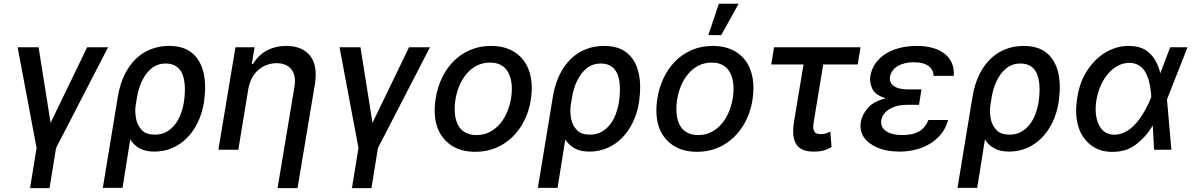

<svg xmlns="http://www.w3.org/2000/svg" viewBox="-20 -797 6348 1022"><path d="M73.9 -545.5H185.4L249.3 -143.1L443.9 -545.5H555.4L278.4 -9.2L243.6 204.5H139.9L174.7 -9.2Z M527.3 203.1 607.2 -282.7Q618.6 -349.8 643.6 -400.4Q668.7 -451 704.4 -484.9Q740.1 -518.8 784.6 -535.7Q829.2 -552.6 879.3 -552.6Q957.4 -552.6 1002.5 -514.9Q1025.2 -496.1 1040.3 -469.8Q1055.4 -443.5 1063.2 -411Q1071 -378.6 1071.7 -340.2Q1072.4 -301.8 1066.4 -258.5L1065 -248.6Q1055.4 -191.8 1032.1 -144.2Q1008.9 -96.6 974.8 -62.3Q940.7 -28.1 896.8 -9.1Q853 9.9 802.2 9.9Q754.6 9.9 723.5 -7.1Q692.5 -24.1 673.3 -55L632.1 203.1ZM704.9 -162.3Q708.5 -144.9 716.3 -130.5Q724.1 -116.1 735.4 -104Q758.2 -80.3 804.3 -80.3Q839.5 -80.3 865.8 -95Q892 -109.7 910.9 -133.5Q929.7 -157.3 941.2 -187.5Q952.8 -217.7 958.1 -248.6L959.5 -258.5Q967.7 -315 961.6 -360.4Q958.8 -383.2 951.3 -401.3Q943.9 -419.4 931.8 -432.2Q919.7 -445 902.5 -451.9Q885.3 -458.8 862.6 -458.8Q817.5 -458.8 785.9 -432.5Q769.9 -419.4 757.3 -402.2Q744.7 -384.9 735.3 -365.1Q725.9 -345.2 719.3 -323.3Q712.7 -301.5 709.2 -279.1L701.3 -230.1Q699.6 -213.1 700.5 -196.4Q701.3 -179.7 704.9 -162.3Z M1142.4 0 1233.3 -545.5H1335.2L1320.3 -456.7H1327.1Q1339.8 -478.7 1357.6 -496.3Q1375.4 -513.8 1397.7 -526.5Q1420.1 -539.1 1446.7 -545.8Q1473.4 -552.6 1504.3 -552.6Q1588.1 -552.6 1630.3 -500.7Q1672.2 -448.5 1655.9 -346.9L1563.6 204.5H1457.4L1547.2 -334.2Q1552.2 -364 1548.1 -387.4Q1544 -410.9 1531.8 -427Q1519.5 -443.2 1499.5 -451.9Q1479.4 -460.6 1452.4 -460.6Q1397.7 -460.6 1355.8 -425.1Q1313.6 -389.2 1301.8 -323.9L1248.6 0Z M1787.3 -545.5H1898.8L1962.7 -143.1L2157.3 -545.5H2268.8L1991.8 -9.2L1957 204.5H1853.3L1888.1 -9.2Z M2299.4 -274.9Q2308.6 -332 2332.7 -382.6Q2356.9 -433.2 2394.4 -471.1Q2431.8 -508.9 2482.4 -530.7Q2533 -552.6 2594.8 -552.6Q2653.1 -552.6 2697.1 -532Q2741.1 -511.4 2768.6 -473.7Q2796.2 -436.1 2805.9 -383.2Q2815.7 -330.3 2805.4 -265.6Q2799.4 -227.6 2786.6 -192.3Q2773.8 -157 2754.4 -126.2Q2735.1 -95.5 2709.9 -70.3Q2684.7 -45.1 2653.9 -27Q2623.2 -8.9 2587 1.1Q2550.8 11 2509.9 11Q2431.8 11 2380 -24.9Q2326.7 -61.8 2306.1 -124.5Q2285.5 -187.1 2299.4 -274.9ZM2404.1 -172.2Q2408.4 -150.9 2417.1 -133.5Q2425.8 -116.1 2439.6 -103.9Q2453.5 -91.6 2472.5 -84.9Q2491.5 -78.1 2516 -78.1Q2556.8 -78.1 2588.4 -95.2Q2620 -112.2 2642.9 -139.9Q2665.8 -167.6 2680.2 -202.9Q2694.6 -238.3 2700.6 -274.9Q2708.8 -328.1 2700.3 -369.3Q2696 -390.6 2687.1 -408Q2678.3 -425.4 2664.6 -437.9Q2650.9 -450.3 2632.1 -457Q2613.3 -463.8 2588.8 -463.8Q2547.9 -463.8 2516.2 -446.7Q2484.4 -429.7 2461.5 -401.6Q2438.6 -373.6 2424.2 -338.2Q2409.8 -302.9 2404.1 -266Q2396.3 -214.8 2404.1 -172.2Z M2843 203.1 2922.9 -282.7Q2934.3 -349.8 2959.3 -400.4Q2984.4 -451 3020.1 -484.9Q3055.8 -518.8 3100.3 -535.7Q3144.9 -552.6 3195 -552.6Q3273.1 -552.6 3318.2 -514.9Q3340.9 -496.1 3356 -469.8Q3371.1 -443.5 3378.9 -411Q3386.7 -378.6 3387.4 -340.2Q3388.1 -301.8 3382.1 -258.5L3380.7 -248.6Q3371.1 -191.8 3347.8 -144.2Q3324.6 -96.6 3290.5 -62.3Q3256.4 -28.1 3212.5 -9.1Q3168.7 9.9 3117.9 9.9Q3070.3 9.9 3039.2 -7.1Q3008.2 -24.1 2989 -55L2947.8 203.1ZM3020.6 -162.3Q3024.1 -144.9 3032 -130.5Q3039.8 -116.1 3051.1 -104Q3073.9 -80.3 3120 -80.3Q3155.2 -80.3 3181.5 -95Q3207.7 -109.7 3226.6 -133.5Q3245.4 -157.3 3256.9 -187.5Q3268.5 -217.7 3273.8 -248.6L3275.2 -258.5Q3283.4 -315 3277.3 -360.4Q3274.5 -383.2 3267 -401.3Q3259.6 -419.4 3247.5 -432.2Q3235.4 -445 3218.2 -451.9Q3201 -458.8 3178.3 -458.8Q3133.2 -458.8 3101.6 -432.5Q3085.6 -419.4 3073 -402.2Q3060.4 -384.9 3051 -365.1Q3041.5 -345.2 3035 -323.3Q3028.4 -301.5 3024.9 -279.1L3017 -230.1Q3015.3 -213.1 3016.2 -196.4Q3017 -179.7 3020.6 -162.3Z M3479.4 -274.9Q3488.6 -332 3512.8 -382.6Q3536.9 -433.2 3574.4 -471.1Q3611.9 -508.9 3662.5 -530.7Q3713.1 -552.6 3774.9 -552.6Q3833.1 -552.6 3877.1 -532Q3921.2 -511.4 3948.7 -473.7Q3976.2 -436.1 3986 -383.2Q3995.7 -330.3 3985.4 -265.6Q3979.4 -227.6 3966.6 -192.3Q3953.8 -157 3934.5 -126.2Q3915.1 -95.5 3889.9 -70.3Q3864.7 -45.1 3834 -27Q3803.3 -8.9 3767 1.1Q3730.8 11 3690 11Q3611.9 11 3560 -24.9Q3506.7 -61.8 3486.2 -124.5Q3465.6 -187.1 3479.4 -274.9ZM3584.2 -172.2Q3588.4 -150.9 3597.1 -133.5Q3605.8 -116.1 3619.7 -103.9Q3633.5 -91.6 3652.5 -84.9Q3671.5 -78.1 3696 -78.1Q3736.9 -78.1 3768.5 -95.2Q3800.1 -112.2 3823 -139.9Q3845.9 -167.6 3860.3 -202.9Q3874.6 -238.3 3880.7 -274.9Q3888.8 -328.1 3880.3 -369.3Q3876.1 -390.6 3867.2 -408Q3858.3 -425.4 3844.6 -437.9Q3831 -450.3 3812.1 -457Q3793.3 -463.8 3768.8 -463.8Q3728 -463.8 3696.2 -446.7Q3664.4 -429.7 3641.5 -401.6Q3618.6 -373.6 3604.2 -338.2Q3589.8 -302.9 3584.2 -266Q3576.3 -214.8 3584.2 -172.2ZM3750.4 -610.1 3806.5 -777H3911.9L3818.9 -610.1Z M4100.1 -545.5H4560.4L4545.5 -453.8H4361.9L4310.7 -143.1Q4307.2 -122.5 4309.7 -110.4Q4312.1 -98.4 4318.4 -92.3Q4324.6 -86.3 4333.5 -84.7Q4342.3 -83.1 4351.6 -83.1Q4365.8 -83.1 4377.8 -87.4Q4389.9 -91.6 4399.9 -95.9L4406.2 -14.2Q4393.5 -6.7 4381.4 -2Q4369.3 2.8 4357.6 5.5Q4345.9 8.2 4334.2 9.1Q4322.4 9.9 4309.7 9.9Q4278.1 9.9 4255.5 0.9Q4233 -8.2 4219.8 -27.2Q4206.7 -46.2 4203.1 -75.8Q4199.6 -105.5 4206 -146.3L4257.1 -453.8H4085.2Z M4562.1 -148.1Q4568.5 -185.7 4598.7 -221.2Q4628.9 -257.5 4695.3 -273.8Q4638.5 -290.5 4623.2 -324.6Q4607.2 -360.1 4612.9 -393.1Q4619.7 -431.1 4640.8 -460.6Q4661.9 -490.1 4694.4 -510.7Q4726.9 -531.2 4769.2 -541.9Q4811.4 -552.6 4860.4 -552.6Q4954.5 -552.6 5008.2 -510.7Q5061.8 -468.8 5056.8 -393.1H4949.2Q4948.5 -427.6 4921.3 -446.6Q4894.2 -465.6 4843 -465.6Q4816.8 -465.6 4795.1 -460Q4773.4 -454.5 4757.1 -444.4Q4740.8 -434.3 4730.6 -420.3Q4720.5 -406.2 4717.3 -389.2Q4712.7 -358.3 4737 -339.7Q4761.4 -321 4815.7 -321H4884.9L4871.8 -239H4802.6Q4782.3 -239 4760.7 -234.4Q4739 -229.8 4720.3 -219.8Q4701.7 -209.9 4688.2 -193.9Q4674.7 -177.9 4670.8 -155.5Q4668.3 -138.5 4674.7 -124.3Q4681.1 -110.1 4695.5 -99.8Q4709.9 -89.5 4732.1 -83.8Q4754.3 -78.1 4783 -78.1Q4839.8 -78.1 4872.9 -98Q4905.9 -117.9 4922.2 -158.4H5026.6Q5016.7 -119.3 4992.9 -88.1Q4969.1 -56.8 4935 -35Q4900.9 -13.1 4858.3 -1.6Q4815.7 9.9 4767.8 9.9Q4701.7 9.9 4653.1 -9.9Q4628.6 -20.2 4609.7 -34.1Q4590.9 -47.9 4579 -65.3Q4567.1 -82.7 4562.7 -103.5Q4558.2 -124.3 4562.1 -148.1Z M5076.7 203.1 5156.6 -282.7Q5168 -349.8 5193 -400.4Q5218 -451 5253.7 -484.9Q5289.4 -518.8 5334 -535.7Q5378.6 -552.6 5428.6 -552.6Q5506.7 -552.6 5551.8 -514.9Q5574.6 -496.1 5589.7 -469.8Q5604.8 -443.5 5612.6 -411Q5620.4 -378.6 5621.1 -340.2Q5621.8 -301.8 5615.8 -258.5L5614.3 -248.6Q5604.8 -191.8 5581.5 -144.2Q5558.2 -96.6 5524.1 -62.3Q5490.1 -28.1 5446.2 -9.1Q5402.3 9.9 5351.6 9.9Q5304 9.9 5272.9 -7.1Q5241.8 -24.1 5222.7 -55L5181.5 203.1ZM5254.3 -162.3Q5257.8 -144.9 5265.6 -130.5Q5273.4 -116.1 5284.8 -104Q5307.5 -80.3 5353.7 -80.3Q5388.8 -80.3 5415.1 -95Q5441.4 -109.7 5460.2 -133.5Q5479 -157.3 5490.6 -187.5Q5502.1 -217.7 5507.5 -248.6L5508.9 -258.5Q5517 -315 5511 -360.4Q5508.2 -383.2 5500.7 -401.3Q5493.3 -419.4 5481.2 -432.2Q5469.1 -445 5451.9 -451.9Q5434.7 -458.8 5411.9 -458.8Q5366.8 -458.8 5335.2 -432.5Q5319.2 -419.4 5306.6 -402.2Q5294 -384.9 5284.6 -365.1Q5275.2 -345.2 5268.6 -323.3Q5262.1 -301.5 5258.5 -279.1L5250.7 -230.1Q5248.9 -213.1 5249.8 -196.4Q5250.7 -179.7 5254.3 -162.3Z M5714.5 -279.1Q5727.3 -360.8 5767 -421.5Q5786.9 -452.1 5811.4 -476.4Q5835.9 -500.7 5864 -517.6Q5892 -534.4 5923.1 -543.5Q5954.2 -552.6 5987.2 -552.6Q6061.8 -552.6 6101.6 -511.7Q6141.7 -470.9 6155.9 -407.3H6156.2L6208.8 -545.5H6301.1L6193.2 -271.3L6191.8 -266.7L6215.2 0H6122.9L6116.1 -129.6Q6096.9 -97.3 6074.8 -72.4Q6052.6 -47.6 6025.9 -27.3Q5997.9 -6 5966.6 2.7Q5935.4 11.4 5900.9 11.4Q5865.4 11.4 5836.8 2Q5808.2 -7.5 5784.4 -26.6Q5736.2 -65 5718.2 -129.1Q5700.3 -193.2 5714.5 -279.1ZM5829.2 -132.8Q5854.8 -79.9 5911.6 -79.9Q5930 -79.9 5947.1 -85.2Q5964.1 -90.6 5979.8 -100.1Q5995.4 -109.7 6009.4 -122.7Q6023.4 -135.7 6035.5 -150.9Q6047.9 -166.5 6058.6 -182.9Q6069.2 -199.2 6077.9 -215.2Q6086.6 -231.2 6093.8 -246.4Q6100.9 -261.7 6105.8 -274.9L6108 -280.5V-280.9Q6107.6 -293 6106.2 -307.4Q6104.8 -321.7 6102.1 -336.8Q6099.4 -351.9 6095.2 -367.2Q6090.9 -382.5 6084.9 -396.3Q6078.8 -410.9 6070.3 -422.9Q6061.8 -435 6050.2 -443.7Q6038.7 -452.4 6024.1 -457.4Q6009.6 -462.4 5991.5 -462.4Q5960.2 -462.4 5931.6 -447.6Q5903.1 -432.9 5880 -406.8Q5856.9 -380.7 5840.4 -344.5Q5823.9 -308.2 5816.4 -265.6Q5803.6 -185.7 5829.2 -132.8Z"/></svg>

Font: Inter P Medium
Style: Italic
Weight: 500
Italic angle: 9.39999°
Designer: Rasmus Andersson
Foundry: rsms
Version: Version 3.018;git-588b23468